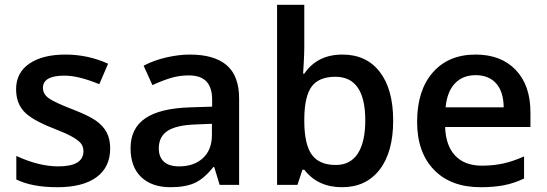

<svg xmlns="http://www.w3.org/2000/svg" viewBox="-20 -780 2306 810"><path d="M444.8 -153.8Q444.8 -74.7 387.2 -32.5Q329.6 9.8 222.2 9.8Q114.3 9.8 48.8 -22.9V-122.1Q144 -78.1 226.1 -78.1Q332 -78.1 332 -142.1Q332 -162.6 320.3 -176.3Q308.6 -189.9 281.7 -204.6Q254.9 -219.2 207 -237.8Q113.8 -273.9 80.8 -310.1Q47.9 -346.2 47.9 -403.8Q47.9 -473.1 103.8 -511.5Q159.7 -549.8 255.9 -549.8Q351.1 -549.8 436 -511.2L398.9 -424.8Q311.5 -460.9 252 -460.9Q161.1 -460.9 161.1 -409.2Q161.1 -383.8 184.8 -366.2Q208.5 -348.6 288.1 -317.9Q355 -292 385.3 -270.5Q415.5 -249 430.2 -220.9Q444.8 -192.9 444.8 -153.8Z M906.7 0 883.8 -75.2H879.9Q840.8 -25.9 801.3 -8.1Q761.7 9.8 699.7 9.8Q620.1 9.8 575.4 -33.2Q530.8 -76.2 530.8 -154.8Q530.8 -238.3 592.8 -280.8Q654.8 -323.2 781.7 -327.1L875 -330.1V-358.9Q875 -410.6 850.8 -436.3Q826.7 -461.9 775.9 -461.9Q734.4 -461.9 696.3 -449.7Q658.2 -437.5 623 -420.9L585.9 -502.9Q629.9 -525.9 682.1 -537.8Q734.4 -549.8 780.8 -549.8Q883.8 -549.8 936.3 -504.9Q988.8 -460 988.8 -363.8V0ZM735.8 -78.1Q798.3 -78.1 836.2 -113Q874 -147.9 874 -210.9V-257.8L804.7 -254.9Q723.6 -252 686.8 -227.8Q649.9 -203.6 649.9 -153.8Q649.9 -117.7 671.4 -97.9Q692.9 -78.1 735.8 -78.1Z M1424.8 -549.8Q1525.9 -549.8 1582.3 -476.6Q1638.7 -403.3 1638.7 -271Q1638.7 -138.2 1581.5 -64.2Q1524.4 9.8 1422.9 9.8Q1320.3 9.8 1263.7 -64H1255.9L1234.9 0H1148.9V-759.8H1263.7V-579.1Q1263.7 -559.1 1261.7 -519.5Q1259.8 -480 1258.8 -469.2H1263.7Q1318.4 -549.8 1424.8 -549.8ZM1395 -456.1Q1325.7 -456.1 1295.2 -415.3Q1264.6 -374.5 1263.7 -278.8V-271Q1263.7 -172.4 1294.9 -128.2Q1326.2 -84 1397 -84Q1458 -84 1489.5 -132.3Q1521 -180.7 1521 -272Q1521 -456.1 1395 -456.1Z M2007.8 9.8Q1881.8 9.8 1810.8 -63.7Q1739.7 -137.2 1739.7 -266.1Q1739.7 -398.4 1805.7 -474.1Q1871.6 -549.8 1986.8 -549.8Q2093.8 -549.8 2155.8 -484.9Q2217.8 -419.9 2217.8 -306.2V-244.1H1857.9Q1860.4 -165.5 1900.4 -123.3Q1940.4 -81.1 2013.2 -81.1Q2061 -81.1 2102.3 -90.1Q2143.6 -99.1 2190.9 -120.1V-26.9Q2148.9 -6.8 2106 1.5Q2063 9.8 2007.8 9.8ZM1986.8 -462.9Q1932.1 -462.9 1899.2 -428.2Q1866.2 -393.6 1859.9 -327.1H2105Q2104 -394 2072.8 -428.5Q2041.5 -462.9 1986.8 -462.9Z"/></svg>

Font: f1_46825          
Style: Regular
Weight: 600
Foundry: Ascender Corporation
Version: Version 1.10